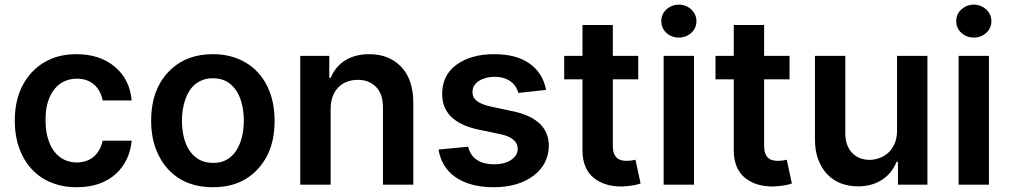

<svg xmlns="http://www.w3.org/2000/svg" viewBox="-20 -782 4274 813"><path d="M304 10.7Q261.7 10.7 226.2 0.9Q190.7 -8.9 161.9 -26.6Q133.2 -44.4 111.2 -69.2Q89.1 -94.1 74.2 -124.6Q42.6 -188.6 42.6 -270.6Q42.6 -357.6 75.6 -420.1Q108.7 -482.6 165.1 -516.7Q223.4 -552.6 303.3 -552.6Q402.7 -552.6 466.3 -499.3Q529.5 -446.4 537.6 -356.5H414.8Q410.9 -377.1 401.8 -394.2Q392.8 -411.2 378.9 -423.5Q365.1 -435.7 346.6 -442.3Q328.1 -448.9 305 -448.9Q278.4 -448.9 254.4 -438.6Q230.5 -428.3 212.2 -406.6Q193.9 -384.9 183.2 -351.7Q172.6 -318.5 172.9 -272.7Q172.9 -229.8 182.7 -196.4Q192.5 -163 210 -140.3Q227.6 -117.5 251.8 -105.8Q275.9 -94.1 305 -94.1Q324.2 -94.1 341.8 -99.4Q359.4 -104.8 373.8 -115.9Q388.1 -127.1 398.8 -144.7Q409.4 -162.3 414.8 -186.4H537.6Q533.7 -144.2 516.7 -108.1Q499.6 -72.1 470.3 -45.5Q441.1 -18.8 399.3 -3.9Q357.6 11 304 10.7Z M881.4 10.7Q799 10.7 741.1 -24.9Q683.6 -60.4 652.3 -123.2Q620 -186.4 620 -270.6Q620 -412.3 707 -491.1Q774.9 -552.6 881.4 -552.6Q923.3 -552.6 958.8 -542.8Q994.3 -533 1023.1 -515.4Q1051.8 -497.9 1073.9 -473.2Q1095.9 -448.5 1110.8 -418.7Q1142.8 -355.1 1142.8 -270.6Q1142.8 -182.9 1110.1 -120.7Q1077.4 -58.9 1020.4 -24.1Q963.4 10.7 881.4 10.7ZM882.1 -92.3Q915.5 -91.6 940 -105.8Q964.5 -120 980.5 -144.5Q996.4 -169 1004.4 -201.7Q1012.4 -234.4 1012.4 -271Q1012.4 -305.8 1005.1 -338.2Q997.9 -370.7 982.1 -395.8Q966.3 -420.8 941.6 -435.7Q916.9 -450.6 882.1 -450.6Q859 -450.6 840.4 -444.1Q821.7 -437.5 807.2 -425.8Q792.6 -414.1 782.1 -397.5Q771.7 -381 764.9 -361.5Q750.4 -320 750.4 -271Q750.4 -235.8 757.8 -203.5Q765.3 -171.2 781.1 -146.5Q796.9 -121.8 821.9 -107.1Q846.9 -92.3 882.1 -92.3Z M1730.1 0H1601.6V-327.4Q1601.6 -384.6 1572.1 -414.1Q1542.6 -443.9 1495.4 -443.9Q1471.2 -443.9 1450.3 -436.3Q1429.3 -428.6 1413.7 -413.2Q1398.1 -397.7 1389 -374.3Q1380 -350.9 1380 -319.6V0H1251.4V-545.5H1374.3V-452.8H1380.7Q1389.6 -475.1 1404.3 -493.4Q1419 -511.7 1439.3 -524.9Q1459.5 -538 1485.6 -545.3Q1511.7 -552.6 1543.3 -552.6Q1627.8 -552.6 1678.6 -499.3Q1729.8 -445.7 1730.1 -347.3Z M2071 10.7Q2018.1 10.7 1977.3 -0.7Q1936.4 -12.1 1907.1 -33Q1877.8 -54 1860.3 -83.3Q1842.7 -112.6 1837 -148.8L1962.4 -160.9Q1971.6 -122.5 2000.2 -104.4Q2028.8 -86.3 2070.7 -86.3Q2118.6 -86.3 2145.2 -105.5Q2172.2 -124.6 2172.2 -151.6Q2172.2 -198.2 2098.7 -213.8L2005.7 -233.3Q1852.3 -266.3 1852.3 -383.9Q1852.3 -464.1 1913.4 -508.2Q1974.8 -552.6 2072.8 -552.6Q2167.3 -552.6 2223 -512.4Q2278.8 -472.7 2292.3 -401.3L2175.1 -388.5Q2171.2 -402.3 2163.5 -414.6Q2155.9 -426.8 2143.5 -436.3Q2131 -445.7 2114 -451.2Q2096.9 -456.7 2074.6 -456.7Q2036.2 -456.7 2008.9 -440Q1982.2 -423.7 1980.5 -392.8Q1980.5 -369.3 1999.1 -354.6Q2017.8 -339.8 2057.5 -331L2150.6 -311.1Q2304 -279.1 2304 -163.4Q2301.8 -84.2 2237.6 -36.9Q2172.9 10.7 2071 10.7Z M2616.8 7.5H2609Q2540.1 7.5 2495 -28.1Q2447.4 -66.1 2446.4 -142.8V-446H2369V-545.5H2446.4V-676.1H2574.9V-545.5H2682.5V-446H2574.9V-164.1Q2574.9 -145.2 2579.5 -133Q2584.2 -120.7 2592 -113.6Q2599.8 -106.5 2610.4 -103.7Q2621.1 -100.9 2633.2 -100.9Q2652.7 -100.9 2670.8 -105.8L2692.5 -5.3Q2671.5 3.9 2616.8 7.5Z M2918.7 0H2790.1V-545.5H2918.7ZM2854.8 -622.9Q2823.9 -622.9 2801.8 -642.8Q2780.2 -663 2780.2 -692.5Q2780.2 -722.7 2802.2 -742.5Q2824.9 -762.4 2854.8 -762.4Q2869.3 -762.4 2882.6 -757.3Q2896 -752.1 2906.2 -742.9Q2916.5 -733.7 2922.8 -720.7Q2929 -707.7 2929 -692.5Q2929 -662.6 2907 -642.8Q2884.9 -622.9 2854.8 -622.9Z M3257.5 7.5H3249.6Q3180.8 7.5 3135.7 -28.1Q3088.1 -66.1 3087 -142.8V-446H3009.6V-545.5H3087V-676.1H3215.6V-545.5H3323.2V-446H3215.6V-164.1Q3215.6 -145.2 3220.2 -133Q3224.8 -120.7 3232.6 -113.6Q3240.4 -106.5 3251.1 -103.7Q3261.7 -100.9 3273.8 -100.9Q3293.3 -100.9 3311.4 -105.8L3333.1 -5.3Q3312.1 3.9 3257.5 7.5Z M3612.6 7.1Q3575.3 7.1 3542.1 -5.1Q3508.9 -17.4 3484 -42.8Q3459.2 -68.2 3444.6 -106.7Q3430 -145.2 3430.8 -198.2V-545.5H3559.3V-218Q3559.3 -190.7 3566.9 -169.7Q3574.6 -148.8 3588.4 -134.4Q3602.3 -120 3621.1 -112.6Q3639.9 -105.1 3662.3 -105.1Q3680.4 -105.1 3700.8 -111.7Q3721.2 -118.3 3738.5 -132.8Q3755.7 -147.4 3767 -171.2Q3778.4 -195 3778.4 -229.4V-545.5H3907V0H3782.3V-96.9H3776.6Q3767.4 -74.6 3752.7 -55.4Q3737.9 -36.2 3717.5 -22.4Q3697.1 -8.5 3670.8 -0.7Q3644.5 7.1 3612.6 7.1Z M4167.6 0H4039.1V-545.5H4167.6ZM4103.7 -622.9Q4072.8 -622.9 4050.8 -642.8Q4029.1 -663 4029.1 -692.5Q4029.1 -722.7 4051.1 -742.5Q4073.9 -762.4 4103.7 -762.4Q4118.3 -762.4 4131.6 -757.3Q4144.9 -752.1 4155.2 -742.9Q4165.5 -733.7 4171.7 -720.7Q4177.9 -707.7 4177.9 -692.5Q4177.9 -662.6 4155.9 -642.8Q4133.9 -622.9 4103.7 -622.9Z"/></svg>

Font: Linik Sans SemiBold
Style: Regular
Weight: 600
Designer: Fonts by Rasmus Andersson / Changes by Cristiano Sobral with parts from Marc Monis
Foundry: rsms
Version: Version 3.020; ttfautohint (v1.6)